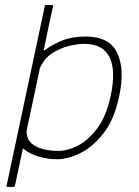

<svg xmlns="http://www.w3.org/2000/svg" viewBox="-20 -625 552 762"><path d="M453 -243Q434 -152 391.5 -97Q349 -42 299 -17.5Q249 7 206 7Q169 7 133.5 -3.5Q98 -14 75 -33Q74 -34 72.5 -35Q71 -36 70 -32Q62 4 54.5 40.5Q47 77 39 113Q38 115 37 116Q36 117 34 117Q28 117 21.5 117Q15 117 9 117Q7 117 6 116Q5 115 6 113Q44 -66 82 -245Q120 -424 158 -602Q158 -604 159 -604.5Q160 -605 162 -605Q168 -605 174.5 -605Q181 -605 187 -605Q189 -605 190 -604.5Q191 -604 191 -602Q181 -559 172 -515.5Q163 -472 154 -428Q153 -427 154 -426Q155 -425 158 -426Q184 -446 224 -463Q264 -480 320 -480Q414 -480 445 -415.5Q476 -351 453 -243ZM419 -243Q441 -346 414.5 -398.5Q388 -451 314 -451Q286 -451 251.5 -442Q217 -433 188 -414.5Q159 -396 144 -366Q137 -355 136 -343Q124 -287 112 -230.5Q100 -174 88 -118Q87 -111 86 -105Q85 -99 86 -94Q89 -69 107.5 -54Q126 -39 154 -32.5Q182 -26 213 -26Q246 -26 287 -46Q328 -66 364.5 -113.5Q401 -161 419 -243Z"/></svg>

Font: Glory Thin
Style: Italic
Weight: 100
Italic angle: -12°
Designer: Robert Leuschke
Foundry: Robert Leuschke
Version: Version 1.011